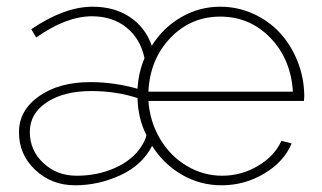

<svg xmlns="http://www.w3.org/2000/svg" viewBox="-20 -548 969 578"><path d="M37.1 -149.9Q37.1 -215.8 97.4 -258.3Q157.7 -300.8 252 -300.8Q323.7 -300.8 394 -280.8Q397 -330.6 415 -373Q402.8 -431.2 360.8 -465.1Q318.8 -499 256.8 -499Q179.7 -499 88.9 -435.1L74.2 -460Q173.8 -527.8 258.8 -527.8Q324.2 -527.8 370.8 -496.8Q417.5 -465.8 437 -410.2Q470.2 -463.9 524.7 -495.8Q579.1 -527.8 643.1 -527.8Q695.3 -527.8 742.2 -506.6Q789.1 -485.4 822.5 -449.2Q856 -413.1 875.7 -363.5Q895.5 -314 896 -258.8Q896 -256.8 895.5 -251.7Q895 -246.6 895 -244.1H426.8Q431.2 -181.6 461.9 -129.9Q492.7 -78.1 542.2 -48.6Q591.8 -19 648.9 -19Q706.1 -19 756.1 -48.3Q806.2 -77.6 827.1 -124L857.9 -116.2Q835.4 -61.5 776.1 -25.9Q716.8 9.8 647 9.8Q582.5 9.8 527.3 -22.2Q472.2 -54.2 438 -108.9Q407.7 -50.3 342 -20.3Q276.4 9.8 206.1 9.8Q135.3 9.8 86.2 -36.4Q37.1 -82.5 37.1 -149.9ZM861.8 -272Q855.5 -370.6 793.7 -434.3Q731.9 -498 643.1 -498Q554.2 -498 492.7 -433.6Q431.2 -369.1 426.8 -272ZM404.8 -106Q418.5 -127.4 420.9 -141.1Q395.5 -190.4 394 -252.9Q329.1 -273.9 254.9 -273.9Q172.4 -273.9 121.1 -240.2Q69.8 -206.5 69.8 -150.9Q69.8 -95.2 110.6 -57.1Q151.4 -19 210.9 -19Q273.9 -19 326.2 -42.5Q378.4 -65.9 404.8 -106Z"/></svg>

Font: Rawline ExtraLight
Style: Regular
Weight: 275
Designer: Matt McInerney, Pablo Impallari, Rodrigo Fuenzalida
Foundry: Matt McInerney, Pablo Impallari, Rodrigo Fuenzalida
Version: Version 4.020;PS 004.020;hotconv 1.0.88;makeotf.lib2.5.64775